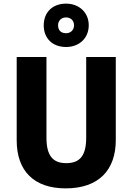

<svg xmlns="http://www.w3.org/2000/svg" viewBox="-20 -1028 730 1058"><path d="M344 -769C416 -769 469 -817 469 -889C469 -960 415 -1008 344 -1008C270 -1008 221 -961 221 -888C221 -816 270 -769 344 -769ZM344 -845C315 -845 300 -862 300 -889C300 -915 319 -932 344 -932C369 -932 388 -915 388 -889C388 -862 369 -845 344 -845ZM618 -256V-714H455V-270C455 -171 421 -129 345 -129C273 -129 236 -168 236 -269V-714H72V-255C72 -86 167 10 342 10C526 10 618 -93 618 -256Z"/></svg>

Font: Noto Sans Thai SemCond ExtBd
Style: Regular
Weight: 800
Width: 4
Designer: Monotype Design Team
Foundry: Monotype Imaging Inc.
Version: Version 2.002